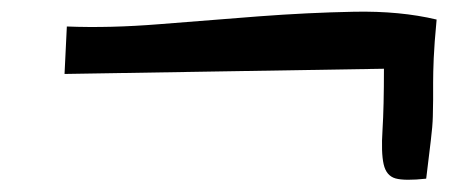

<svg xmlns="http://www.w3.org/2000/svg" viewBox="-20 -449 789 324"><path d="M699.2 -147.5Q663.1 -143.6 647.5 -147.9Q631.8 -152.3 627.4 -171.9Q623 -191.4 625.5 -230Q627.9 -268.6 627.9 -333L88.9 -324.2L92.8 -404.3Q165 -401.4 249 -408.2Q333 -415 416.5 -421.4Q500 -427.7 577.6 -429.2Q655.3 -430.7 716.8 -416Q712.9 -375 711.9 -350.6Q710.9 -326.2 710.9 -309.6Q710.9 -293 710.9 -280.8Q710.9 -268.6 710.4 -252.4Q710 -236.3 707 -211.9Q704.1 -187.5 699.2 -147.5Z"/></svg>

Font: Architects Daughter-petzku
Style: Regular
Weight: 400
Designer: Kimberly Geswein
Foundry: Kimberly Geswein
Version: Version 1.000 2010 initial release